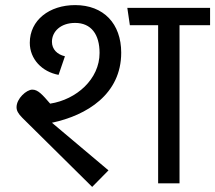

<svg xmlns="http://www.w3.org/2000/svg" viewBox="-20 -720 845 754"><path d="M68 -257 342 14 406 -51 184 -238C321 -267 456 -350 456 -513C456 -627 387 -700 275 -700C174 -700 97 -641 97 -552C97 -488 145 -438 210 -426L235 -499C205 -506 184 -526 184 -556C184 -596 218 -630 275 -630C338 -630 371 -585 371 -512C371 -409 280 -329 177 -313C146 -349 129 -368 107 -368C84 -368 45 -333 45 -299C45 -286 51 -274 68 -257ZM480 -689 490 -621H601V0H685V-621H805V-689Z"/></svg>

Font: FiraGO Unicode
Style: Regular
Weight: 400
Designer: bBox Type
Foundry: bBox Type GmbH
Version: Version 1.001;PS 001.001;hotconv 1.0.88;makeotf.lib2.5.64775